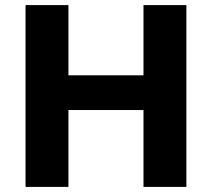

<svg xmlns="http://www.w3.org/2000/svg" viewBox="-20 -732 830 752"><path d="M248 0H80V-712H248V-437H542V-712H710V0H542V-301H248Z"/></svg>

Font: Metropolitano
Style: Bold
Weight: 700
Designer: Fonts by Alex Slobzheninov & Chris M. Simpson / Changes by Cristiano Sobral
Foundry: Fonts by Alex Slobzheninov & Chris M. Simpson / Changes by Cristiano Sobral
Version: Version 1.00;August 30, 2020;FontCreator 13.0.0.2681 64-bit